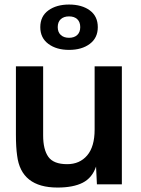

<svg xmlns="http://www.w3.org/2000/svg" viewBox="-20 -820 625 854"><path d="M235.8 14.2Q73.7 14.2 56.2 -127.9Q50.8 -165 50.8 -221.2V-524.9H171.9V-217.8Q171.9 -154.8 195.1 -122.3Q218.3 -89.8 278.8 -89.8Q334.5 -89.8 367.7 -128.7Q400.9 -167.5 400.9 -244.1V-524.9H522V0H411.1L407.2 -79.1Q390.1 -28.8 347.9 -7.3Q305.7 14.2 235.8 14.2ZM159.2 -699.2Q159.2 -747.6 195.1 -773.7Q231 -799.8 287.1 -799.8Q344.2 -799.8 379.6 -773.7Q415 -747.6 415 -699.2Q415 -651.4 379.4 -624.8Q343.8 -598.1 287.1 -598.1Q231 -598.1 195.1 -624.8Q159.2 -651.4 159.2 -699.2ZM236.8 -699.2Q236.8 -677.2 250.2 -664.6Q263.7 -651.9 287.1 -651.9Q310.1 -651.9 323.5 -664.3Q336.9 -676.8 336.9 -699.2Q336.9 -722.2 323.7 -734.6Q310.5 -747.1 287.1 -747.1Q263.7 -747.1 250.2 -734.6Q236.8 -722.2 236.8 -699.2Z"/></svg>

Font: Nacelle SemiBold
Style: Regular
Weight: 600
Designer: Sora Sagano
Foundry: Sora Sagano
Version: Version 1.000;FEAKit 1.0